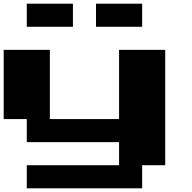

<svg xmlns="http://www.w3.org/2000/svg" viewBox="-20 -1020 1040 1040"><path d="M125 -875V-1000H375V-875ZM500 -875V-1000H750V-875ZM125 0V-125H625V-250H125V-375H0V-750H250V-375H625V-750H875V-125H750V0Z"/></svg>

Font: Press Start 2P
Style: Regular
Weight: 400
Designer: CodeMan38
Foundry: CodeMan38
Version: Version 3.000